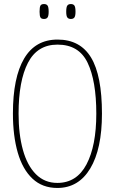

<svg xmlns="http://www.w3.org/2000/svg" viewBox="-20 -921 570 951"><path d="M264 10Q190 10 141 -36Q92 -82 68 -165Q44 -248 44 -359Q44 -537 99.5 -631Q155 -725 265 -725Q377 -725 431 -636Q485 -547 485 -358Q485 -183 427 -86.5Q369 10 264 10ZM264 -15Q360 -15 408.5 -107Q457 -199 457 -358Q457 -520 414 -610Q371 -700 265 -700Q165 -700 118.5 -610Q72 -520 72 -358Q72 -256 93.5 -178.5Q115 -101 158 -58Q201 -15 264 -15ZM331 -827Q319 -827 313.5 -834.5Q308 -842 308 -863Q308 -886 313.5 -893.5Q319 -901 331 -901Q343 -901 348.5 -893.5Q354 -886 354 -863Q354 -842 348.5 -834.5Q343 -827 331 -827ZM198 -827Q185 -827 180.5 -834.5Q176 -842 176 -863Q176 -886 180.5 -893.5Q185 -901 198 -901Q210 -901 215.5 -893.5Q221 -886 221 -863Q221 -842 215.5 -834.5Q210 -827 198 -827Z"/></svg>

Font: Noto Serif Thai ExtraCondensed Thin
Style: Regular
Weight: 100
Width: 2
Designer: Monotype Design Team
Foundry: Monotype Imaging Inc.
Version: Version 2.001; ttfautohint (v1.8.4.7-5d5b)